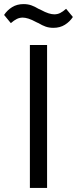

<svg xmlns="http://www.w3.org/2000/svg" viewBox="-38 -918 376 938"><path d="M108 -698H192V0H108ZM150 -805 143 -808 139 -810Q117 -822 101 -827Q85 -832 73 -832Q58 -832 44.5 -825.5Q31 -819 15 -805L-18 -845Q-3 -868 21 -883Q45 -898 77 -898Q98 -898 115 -892Q132 -886 150 -875L157 -872L161 -870Q183 -858 199 -853Q215 -848 227 -848Q243 -848 256 -854.5Q269 -861 285 -875L318 -835Q303 -812 279 -797Q255 -782 223 -782Q202 -782 185 -788Q168 -794 150 -805Z"/></svg>

Font: iA Writer Quattro V
Style: Regular
Weight: 400
Designer: Mike Abbink, Paul van der Laan, Pieter van Rosmalen, Oliver Reichenstein
Foundry: Information Architects Inc.
Version: Version 2.000